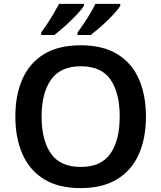

<svg xmlns="http://www.w3.org/2000/svg" viewBox="-20 -958 830 988"><path d="M731 -358Q731 -247 694.5 -164.5Q658 -82 583 -36Q508 10 395 10Q281 10 206.5 -36Q132 -82 95.5 -165Q59 -248 59 -359Q59 -469 95.5 -551.5Q132 -634 206.5 -679.5Q281 -725 396 -725Q509 -725 583.5 -679.5Q658 -634 694.5 -551.5Q731 -469 731 -358ZM194 -358Q194 -237 242 -168Q290 -99 395 -99Q501 -99 548.5 -168Q596 -237 596 -358Q596 -479 549 -548Q502 -617 396 -617Q291 -617 242.5 -548Q194 -479 194 -358ZM599 -928Q591 -915 573.5 -895Q556 -875 533.5 -853Q511 -831 488 -811.5Q465 -792 447 -778H379V-791Q393 -810 410.5 -835.5Q428 -861 444 -888.5Q460 -916 471 -938H599ZM412 -928Q404 -915 386 -895Q368 -875 345.5 -853Q323 -831 300.5 -811.5Q278 -792 260 -778H192V-791Q206 -810 223 -835.5Q240 -861 256 -888.5Q272 -916 284 -938H412Z"/></svg>

Font: Noto Sans Gujarati UI SemiBold
Style: Regular
Weight: 600
Designer: Jelle Bosma - Monotype Design Team, Universal Thirst
Foundry: Monotype Imaging Inc.
Version: Version 2.106; ttfautohint (v1.8.4.7-5d5b)